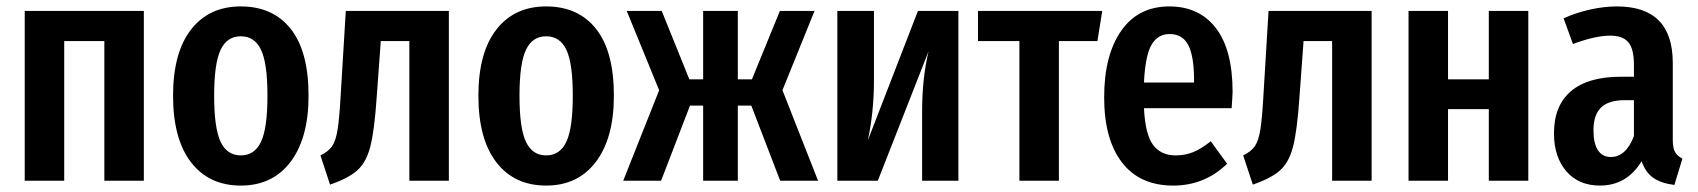

<svg xmlns="http://www.w3.org/2000/svg" viewBox="-20 -563 5289 598"><path d="M305 -435H180V0H57V-529H428V0H305Z M941 -265Q941 -133 885 -59Q829 15 730 15Q631 15 575 -57.5Q519 -130 519 -265Q519 -399 575 -471Q631 -543 730 -543Q830 -543 885.5 -473Q941 -403 941 -265ZM647 -265Q647 -164 667 -121.5Q687 -79 730 -79Q773 -79 793 -121.5Q813 -164 813 -265Q813 -366 793 -408Q773 -450 730 -450Q687 -450 667 -407.5Q647 -365 647 -265Z M1378 -529V0H1255V-435H1166L1153 -257Q1146 -156 1133.5 -107Q1121 -58 1093.5 -33Q1066 -8 1008 12L978 -79Q1003 -91 1014.5 -108Q1026 -125 1031.5 -159.5Q1037 -194 1041 -265L1057 -529Z M1892 -265Q1892 -133 1836 -59Q1780 15 1681 15Q1582 15 1526 -57.5Q1470 -130 1470 -265Q1470 -399 1526 -471Q1582 -543 1681 -543Q1781 -543 1836.5 -473Q1892 -403 1892 -265ZM1598 -265Q1598 -164 1618 -121.5Q1638 -79 1681 -79Q1724 -79 1744 -121.5Q1764 -164 1764 -265Q1764 -366 1744 -408Q1724 -450 1681 -450Q1638 -450 1618 -407.5Q1598 -365 1598 -265Z M2417 -282 2528 0H2410L2320 -234H2278V0H2170V-234H2129L2039 0H1921L2033 -282L1932 -529H2041L2127 -316H2170V-529H2278V-316H2322L2409 -529H2517Z M2965 0H2852V-216Q2852 -319 2872 -403L2714 0H2588V-529H2702V-312Q2702 -215 2683 -126L2839 -529H2965Z M3398 -435H3278V0H3155V-435H3026V-529H3413Z M3816 -226H3543Q3547 -144 3571.5 -111.5Q3596 -79 3641 -79Q3672 -79 3697 -89.5Q3722 -100 3751 -123L3802 -53Q3732 15 3634 15Q3530 15 3474.5 -57Q3419 -129 3419 -260Q3419 -391 3472 -467Q3525 -543 3622 -543Q3715 -543 3767 -475.5Q3819 -408 3819 -277Q3819 -268 3816 -226ZM3699 -313Q3699 -388 3681 -422.5Q3663 -457 3623 -457Q3586 -457 3566.5 -423.5Q3547 -390 3543 -306H3699Z M4252 -529V0H4129V-435H4040L4027 -257Q4020 -156 4007.5 -107Q3995 -58 3967.5 -33Q3940 -8 3882 12L3852 -79Q3877 -91 3888.5 -108Q3900 -125 3905.5 -159.5Q3911 -194 3915 -265L3931 -529Z M4617 -223H4490V0H4367V-529H4490V-316H4617V-529H4740V0H4617Z M5220 -69 5195 13Q5154 8 5129.5 -9Q5105 -26 5093 -61Q5047 15 4963 15Q4897 15 4858.5 -29.5Q4820 -74 4820 -148Q4820 -234 4873 -279Q4926 -324 5028 -324H5069V-361Q5069 -411 5051.5 -431.5Q5034 -452 4995 -452Q4949 -452 4879 -426L4850 -506Q4890 -524 4933.5 -533.5Q4977 -543 5016 -543Q5190 -543 5190 -367V-128Q5190 -102 5197 -89.5Q5204 -77 5220 -69ZM5069 -139V-251H5040Q4990 -251 4966.5 -228Q4943 -205 4943 -157Q4943 -116 4957 -95Q4971 -74 4997 -74Q5044 -74 5069 -139Z"/></svg>

Font: Fira Sans Compressed Medium
Style: Regular
Weight: 500
Width: 1
Designer: bBox Type GmbH & Carrois Corporate GbR & Edenspiekermann AG
Foundry: bBox Type GmbH & Carrois Corporate GbR & Edenspiekermann AG
Version: Version 4.301